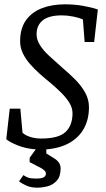

<svg xmlns="http://www.w3.org/2000/svg" viewBox="-20 -680 490 887"><path d="M152 187Q123 187 102 177.5Q81 168 68 158L88 129Q98 136 110 140.5Q122 145 147 145Q170 145 181 139.5Q192 134 192 122Q192 114 185 107.5Q178 101 169 96L117 69V49L145 10Q100 7 61.5 -8.5Q23 -24 9 -37L25 -178H74L84 -67Q96 -55 119.5 -47.5Q143 -40 170 -40Q251 -40 283 -70.5Q315 -101 315 -157Q315 -182 300 -206Q285 -230 261 -253.5Q237 -277 212 -298Q187 -318 162.5 -340Q138 -362 118 -385Q98 -408 85.5 -434Q73 -460 73 -489Q73 -549 100 -586.5Q127 -624 173.5 -642Q220 -660 280 -660Q325 -660 366.5 -652.5Q408 -645 432 -636L415 -486H371L363 -590Q346 -598 318.5 -603.5Q291 -609 266 -609Q206 -609 177.5 -586Q149 -563 149 -522Q149 -497 164 -472.5Q179 -448 206 -423Q233 -398 267 -368Q298 -342 326.5 -313.5Q355 -285 373 -253Q391 -221 391 -185Q391 -129 368 -87Q345 -45 301 -20Q257 5 194 10V29L228 50Q242 58 251 70Q260 82 260 98Q260 135 242.5 154.5Q225 174 200 180.5Q175 187 152 187Z"/></svg>

Font: Faustina
Style: Italic
Weight: 400
Italic angle: -8°
Designer: Alfonso Garcia
Foundry: http://www.omnibus-type.com
Version: Version 1.200